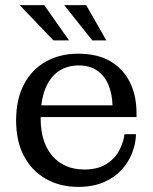

<svg xmlns="http://www.w3.org/2000/svg" viewBox="-20 -722 598 751"><path d="M286 9Q215 9 160 -22Q105 -53 74 -111Q43 -169 43 -251Q43 -334 74 -392.5Q105 -451 160 -481.5Q215 -512 286 -512L288 -466Q243 -466 209.5 -443.5Q176 -421 157.5 -375.5Q139 -330 139 -259Q139 -165 185 -112Q231 -59 310 -59Q362 -59 395.5 -80Q429 -101 446 -133Q463 -165 467 -197H512Q511 -160 496.5 -123Q482 -86 454.5 -56.5Q427 -27 385 -9Q343 9 286 9ZM94 -264V-310H420L514 -279V-264ZM420 -310Q419 -355 404 -390.5Q389 -426 360 -446Q331 -466 288 -466L286 -512Q361 -512 411.5 -482.5Q462 -453 488 -400.5Q514 -348 514 -279ZM189 -564 57 -702H153L250 -564ZM341 -564 231 -702H317L396 -564Z"/></svg>

Font: Montagu Slab
Style: Bold
Weight: 700
Designer: Florian Karsten
Foundry: Florian Karsten
Version: Version 1.000